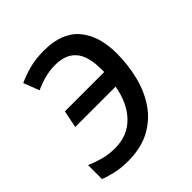

<svg xmlns="http://www.w3.org/2000/svg" viewBox="-157 -654 773 773"><g transform="rotate(-45 229.0 -267.5)"><path d="M135 10Q95 10 61 2Q27 -6 10 -14V-93Q40 -80 70 -72Q100 -64 135 -64Q206 -64 251.5 -110Q297 -156 312 -238H82L97 -312H321V-327Q321 -403 291 -437.5Q261 -472 202 -472Q170 -472 140.5 -464Q111 -456 85 -444L59 -511Q89 -525 126 -535Q163 -545 211 -545Q312 -545 361 -487.5Q410 -430 410 -329Q410 -265 395 -204Q380 -143 347.5 -95Q315 -47 262.5 -18.5Q210 10 135 10Z"/></g></svg>

Font: Noto IKEA Latin
Style: Italic
Weight: 400
Italic angle: -12°
Designer: Monotype Design Team
Foundry: Monotype Imaging Inc.
Version: Version 1.0